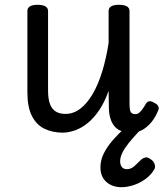

<svg xmlns="http://www.w3.org/2000/svg" viewBox="-20 -535 687 799"><path d="M241 17Q199 17 165.5 1Q132 -15 113 -52Q94 -89 94 -150V-489Q94 -502 104.5 -508.5Q115 -515 136 -515Q158 -515 169 -508.5Q180 -502 180 -489V-158Q180 -125 187.5 -103.5Q195 -82 211 -71.5Q227 -61 253 -61Q286 -61 314.5 -83Q343 -105 366 -144.5Q389 -184 405.5 -238Q422 -292 432 -356V-489Q432 -502 442.5 -508.5Q453 -515 475 -515Q497 -515 508 -508.5Q519 -502 519 -489V-104Q519 -87 521 -77.5Q523 -68 528.5 -64Q534 -60 543 -60Q551 -60 557.5 -64.5Q564 -69 571.5 -79Q579 -89 587 -103Q592 -112 601 -113.5Q610 -115 622 -107Q634 -102 638.5 -93Q643 -84 638 -75Q627 -47 610 -26.5Q593 -6 572.5 5.5Q552 17 527 17Q503 17 485.5 10.5Q468 4 456.5 -9.5Q445 -23 439 -43.5Q433 -64 433 -91L432 -157Q415 -109 392.5 -76Q370 -43 344.5 -22.5Q319 -2 292 7.5Q265 17 241 17ZM486 244Q447 244 422.5 222Q398 200 398 162Q398 138 406.5 116Q415 94 432 70.5Q449 47 474 22Q499 -3 532 -32H594V-24Q573 -4 552.5 18Q532 40 515.5 60.5Q499 81 489.5 100Q480 119 480 136Q480 151 487 160Q494 169 508 169Q525 169 538.5 157Q552 145 569 128Q575 123 584.5 120.5Q594 118 606 127Q618 134 623 147Q628 160 622 170Q608 194 584 211Q560 228 534 236Q508 244 486 244Z"/></svg>

Font: Playwrite GB S
Style: Regular
Weight: 400
Designer: Veronika Burian, José Scaglione
Foundry: TypeTogether
Version: Version 1.000